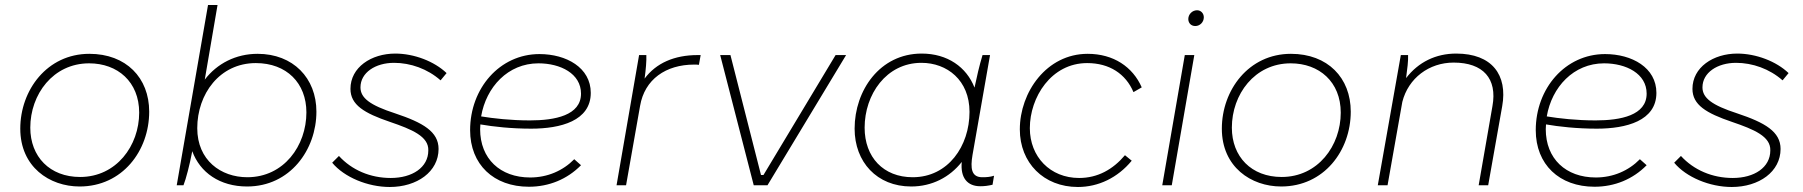

<svg xmlns="http://www.w3.org/2000/svg" viewBox="-20 -740 7202 767"><path d="M298 5C469 5 576 -138 576 -294C576 -429 484 -525 337 -525C168 -525 61 -380 61 -226C61 -73 178 5 298 5ZM300 -33C179 -33 101 -114 101 -230C101 -363 192 -487 336 -487C450 -487 536 -413 536 -290C536 -158 445 -33 300 -33Z M686 0H713C723 -25 738 -83 747 -131L748 -136C779 -51 858 5 967 5C1139 5 1244 -142 1244 -294C1244 -428 1151 -525 1009 -525C922 -525 847 -486 798 -422L849 -720H811ZM968 -32C862 -32 768 -100 768 -228C768 -364 857 -488 1002 -488C1125 -488 1204 -408 1204 -291C1204 -158 1114 -32 968 -32Z M1537 7C1646 7 1732 -54 1732 -145C1732 -214 1670 -250 1559 -287C1457 -320 1420 -349 1420 -391C1420 -450 1480 -489 1554 -489C1620 -489 1688 -465 1740 -419L1764 -448C1715 -495 1634 -526 1559 -526C1463 -526 1380 -471 1380 -385C1380 -321 1435 -288 1538 -253C1626 -223 1693 -195 1691 -139C1691 -71 1627 -29 1541 -29C1459 -29 1385 -61 1334 -117L1307 -90C1355 -32 1449 7 1537 7Z M2093 6C2173 6 2246 -24 2301 -80L2274 -104C2229 -58 2167 -31 2098 -31C1978 -31 1898 -106 1898 -224L1899 -243C1951 -234 2022 -226 2102 -226C2219 -226 2340 -257 2340 -369C2340 -470 2242 -524 2135 -524C1976 -524 1858 -387 1858 -220C1858 -83 1952 6 2093 6ZM1902 -275C1922 -392 2009 -487 2131 -487C2219 -487 2301 -446 2301 -366C2301 -279 2197 -259 2097 -259C2020 -259 1951 -267 1902 -275Z M2443 0H2481L2537 -317C2555 -423 2640 -482 2753 -482C2760 -482 2766 -482 2772 -481L2779 -520H2767C2674 -520 2601 -488 2555 -426C2560 -462 2563 -497 2562 -520H2533Z M2991 0H3046L3360 -520H3318L3030 -41H3020L2898 -520H2857Z M3896 4C3914 4 3927 2 3945 -2L3951 -38C3935 -33 3922 -32 3904 -32C3860 -32 3856 -68 3865 -121L3935 -520H3905C3892 -477 3882 -433 3873 -390C3841 -472 3765 -526 3662 -526C3495 -526 3394 -379 3394 -226C3394 -93 3483 5 3620 5C3703 5 3774 -32 3822 -93C3816 -29 3845 4 3896 4ZM3661 -489C3763 -489 3853 -420 3853 -293C3853 -157 3768 -32 3626 -32C3509 -32 3434 -112 3434 -230C3434 -362 3520 -489 3661 -489Z M4286 7C4368 7 4445 -30 4501 -98L4474 -120C4426 -63 4365 -29 4291 -29C4175 -29 4094 -114 4094 -228C4094 -351 4179 -488 4323 -488C4412 -488 4477 -445 4508 -372L4541 -391C4505 -473 4428 -525 4325 -525C4161 -525 4054 -372 4054 -223C4054 -90 4149 7 4286 7Z M4623 0H4661L4751 -520H4713ZM4755 -636C4773 -636 4789 -651 4789 -671C4789 -686 4778 -699 4762 -699C4743 -699 4727 -683 4727 -664C4727 -648 4738 -636 4755 -636Z M5098 5C5269 5 5376 -138 5376 -294C5376 -429 5284 -525 5137 -525C4968 -525 4861 -380 4861 -226C4861 -73 4978 5 5098 5ZM5100 -33C4979 -33 4901 -114 4901 -230C4901 -363 4992 -487 5136 -487C5250 -487 5336 -413 5336 -290C5336 -158 5245 -33 5100 -33Z M5484 0H5523L5582 -333C5606 -428 5689 -490 5787 -490C5905 -490 5962 -426 5942 -316L5887 0H5925L5981 -316C6003 -440 5941 -526 5797 -526C5716 -526 5646 -492 5597 -428C5602 -465 5606 -497 5605 -520H5576Z M6350 6C6430 6 6503 -24 6558 -80L6531 -104C6486 -58 6424 -31 6355 -31C6235 -31 6155 -106 6155 -224L6156 -243C6208 -234 6279 -226 6359 -226C6476 -226 6597 -257 6597 -369C6597 -470 6499 -524 6392 -524C6233 -524 6115 -387 6115 -220C6115 -83 6209 6 6350 6ZM6159 -275C6179 -392 6266 -487 6388 -487C6476 -487 6558 -446 6558 -366C6558 -279 6454 -259 6354 -259C6277 -259 6208 -267 6159 -275Z M6898 7C7007 7 7093 -54 7093 -145C7093 -214 7031 -250 6920 -287C6818 -320 6781 -349 6781 -391C6781 -450 6841 -489 6915 -489C6981 -489 7049 -465 7101 -419L7125 -448C7076 -495 6995 -526 6920 -526C6824 -526 6741 -471 6741 -385C6741 -321 6796 -288 6899 -253C6987 -223 7054 -195 7052 -139C7052 -71 6988 -29 6902 -29C6820 -29 6746 -61 6695 -117L6668 -90C6716 -32 6810 7 6898 7Z"/></svg>

Font: Fixel Display ExtraLight
Style: Italic
Weight: 200
Italic angle: -10°
Designer: AlfaBravo + MacPaw
Foundry: Kyrylo Tkachov, Marchela Mozhyna, Serhii Makarenko, Maria Weinstein, Zakhar Kryvoshyya
Version: Version 1.210;Glyphs 3.2 (3217)